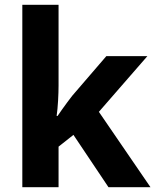

<svg xmlns="http://www.w3.org/2000/svg" viewBox="-20 -780 650 800"><path d="M224 -423Q224 -396 222 -360.5Q220 -325 216 -297H220Q227 -308 238 -323Q249 -338 260.5 -354Q272 -370 281 -381L423 -546H594L392 -314L607 0H432L286 -218L224 -169V0H73V-760H224Z"/></svg>

Font: Noto Sans Lao
Style: Bold
Weight: 700
Designer: Monotype Design Team
Foundry: Monotype Imaging Inc.
Version: Version 2.003